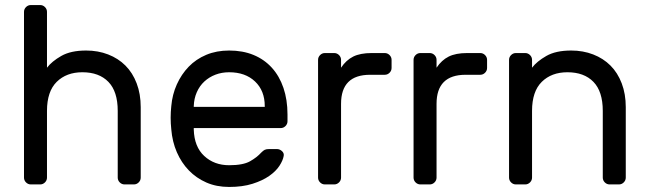

<svg xmlns="http://www.w3.org/2000/svg" viewBox="-20 -730 2567 760"><path d="M537 -27Q537 -16 529 -8Q521 0 510 0H473Q462 0 454 -8Q446 -16 446 -27V-291Q446 -368 409 -406Q372 -444 306 -444Q243 -444 204.5 -406Q166 -368 166 -291V-27Q166 -16 158 -8Q150 0 139 0H102Q91 0 83 -8Q75 -16 75 -27V-683Q75 -694 83 -702Q91 -710 102 -710H139Q150 -710 158 -702Q166 -694 166 -683V-462Q185 -487 222.5 -508.5Q260 -530 321 -530Q368 -530 408 -514.5Q448 -499 476.5 -470.5Q505 -442 521 -400Q537 -358 537 -306Z M658 -310Q662 -356 680 -396Q698 -436 727 -466Q756 -496 796.5 -513Q837 -530 887 -530Q941 -530 983.5 -512.5Q1026 -495 1056 -462Q1086 -429 1102 -382Q1118 -335 1118 -277V-250Q1118 -239 1110 -231Q1102 -223 1091 -223H747V-217Q749 -149 788.5 -112.5Q828 -76 887 -76Q942 -76 969.5 -91.5Q997 -107 1014 -126Q1022 -134 1028 -137Q1034 -140 1046 -140H1076Q1087 -140 1096 -132Q1105 -124 1103 -113Q1100 -95 1086 -73.5Q1072 -52 1045.5 -33.5Q1019 -15 979.5 -2.5Q940 10 887 10Q837 10 797 -7.5Q757 -25 727.5 -55.5Q698 -86 680 -127.5Q662 -169 658 -218Q653 -264 658 -310ZM747 -307H1028V-310Q1028 -371 989.5 -407.5Q951 -444 887 -444Q858 -444 833 -434.5Q808 -425 789 -407.5Q770 -390 759 -365Q748 -340 747 -310Z M1503 -520Q1514 -520 1522 -512Q1530 -504 1530 -493V-461Q1530 -450 1522 -442Q1514 -434 1503 -434H1445Q1330 -434 1330 -319V-27Q1330 -16 1322 -8Q1314 0 1303 0H1266Q1255 0 1247 -8Q1239 -16 1239 -27V-493Q1239 -504 1247 -512Q1255 -520 1266 -520H1303Q1314 -520 1322 -512Q1330 -504 1330 -493V-462Q1350 -492 1378 -506Q1406 -520 1451 -520Z M1881 -520Q1892 -520 1900 -512Q1908 -504 1908 -493V-461Q1908 -450 1900 -442Q1892 -434 1881 -434H1823Q1708 -434 1708 -319V-27Q1708 -16 1700 -8Q1692 0 1681 0H1644Q1633 0 1625 -8Q1617 -16 1617 -27V-493Q1617 -504 1625 -512Q1633 -520 1644 -520H1681Q1692 -520 1700 -512Q1708 -504 1708 -493V-462Q1728 -492 1756 -506Q1784 -520 1829 -520Z M2457 -27Q2457 -16 2449 -8Q2441 0 2430 0H2393Q2382 0 2374 -8Q2366 -16 2366 -27V-291Q2366 -368 2329 -406Q2292 -444 2226 -444Q2163 -444 2124.5 -406Q2086 -368 2086 -291V-27Q2086 -16 2078 -8Q2070 0 2059 0H2022Q2011 0 2003 -8Q1995 -16 1995 -27V-493Q1995 -504 2003 -512Q2011 -520 2022 -520H2059Q2070 -520 2078 -512Q2086 -504 2086 -493V-462Q2105 -487 2142.5 -508.5Q2180 -530 2241 -530Q2288 -530 2328 -514.5Q2368 -499 2396.5 -470.5Q2425 -442 2441 -400Q2457 -358 2457 -306Z"/></svg>

Font: Rubik
Style: Regular
Weight: 400
Designer: Hubert & Fischer
Foundry: Hubert & Fischer
Version: Version 1.002; ttfautohint (v1.6)